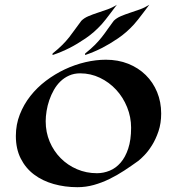

<svg xmlns="http://www.w3.org/2000/svg" viewBox="-20 -756 736 798"><path d="M649.9 -284.2Q649.9 -243.7 638.7 -210.4Q627.4 -177.2 611.8 -152.3Q596.2 -127.4 580.1 -110.8Q564 -94.2 554.2 -86.9Q525.9 -66.4 496.1 -46.9Q466.3 -27.3 434.8 -12Q403.3 3.4 370.1 12.7Q336.9 22 301.8 22Q249.5 22 202.9 8.8Q156.2 -4.4 121.3 -30.8Q86.4 -57.1 66.2 -97.2Q45.9 -137.2 45.9 -190.9Q45.9 -238.3 62.3 -280Q78.6 -321.8 106.2 -356.9Q133.8 -392.1 170.9 -420.2Q208 -448.2 249.5 -467.8Q291 -487.3 335 -497.6Q378.9 -507.8 419.9 -507.8Q470.7 -507.8 512.9 -491Q555.2 -474.1 585.7 -444.1Q616.2 -414.1 633.1 -373Q649.9 -332 649.9 -284.2ZM313 -451.2Q288.1 -451.2 267.6 -442.1Q247.1 -433.1 231.2 -417.7Q215.3 -402.3 203.9 -382.1Q192.4 -361.8 184.8 -339.6Q177.2 -317.4 173.6 -294.7Q169.9 -272 169.9 -252Q169.9 -206.5 186.5 -167.2Q203.1 -127.9 232.2 -98.6Q261.2 -69.3 300 -52.7Q338.9 -36.1 382.8 -36.1Q410.2 -36.1 435.8 -46.6Q461.4 -57.1 481.2 -79.8Q501 -102.5 512.9 -138.4Q524.9 -174.3 524.9 -225.1Q524.9 -269.5 508.3 -310.5Q491.7 -351.6 462.9 -382.8Q434.1 -414.1 395.5 -432.6Q356.9 -451.2 313 -451.2ZM465.8 -736.3Q452.6 -718.8 440.4 -702.6Q430.2 -689 419.4 -675.3Q408.7 -661.6 401.9 -654.3Q371.1 -620.6 335.9 -596.7Q300.8 -572.8 270 -557.1Q234.4 -539.1 198.7 -527.3Q198.2 -528.8 198.2 -530.3Q198.2 -533.2 198.7 -533.7Q223.6 -553.7 239.5 -569.8Q255.4 -585.9 267.6 -601.3Q279.8 -616.7 291 -632.8Q302.2 -648.9 317.9 -669.4Q329.6 -681.2 347.4 -688.7Q365.2 -696.3 385.5 -702.9Q405.8 -709.5 426.8 -717Q447.8 -724.6 465.8 -736.3ZM600.6 -736.3Q587.4 -718.8 575.2 -702.6Q564.9 -689 554.2 -675.3Q543.5 -661.6 536.6 -654.3Q505.9 -620.6 470.7 -596.7Q435.5 -572.8 404.8 -557.1Q369.1 -539.1 334 -527.3Q333.5 -528.8 333.5 -530.3Q333.5 -533.2 334 -533.7Q358.9 -553.7 374.8 -569.8Q390.6 -585.9 402.8 -601.3Q415 -616.7 426 -632.8Q437 -648.9 452.6 -669.4Q464.4 -681.2 482.2 -688.7Q500 -696.3 520.3 -702.9Q540.5 -709.5 561.5 -717Q582.5 -724.6 600.6 -736.3Z"/></svg>

Font: Eagle Lake
Style: Regular
Weight: 400
Designer: Astigmatic (AOETI)
Foundry: Astigmatic (AOETI)
Version: Version 1.000